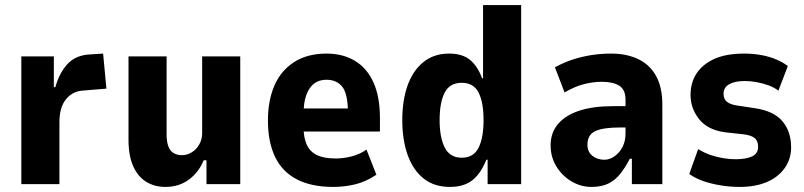

<svg xmlns="http://www.w3.org/2000/svg" viewBox="-20 -725 3167 756"><path d="M64 0V-503H192V-382H198Q213 -436 243.5 -470.5Q274 -505 325 -510L386 -514L399 -376L302 -368Q263 -364 238.5 -332.5Q214 -301 214 -244V0Z M631 11Q589 11 556 -9Q523 -29 504.5 -70.5Q486 -112 486 -175V-503H636V-195Q636 -167 643 -148.5Q650 -130 664 -122Q678 -114 696 -114Q717 -114 735.5 -125.5Q754 -137 765 -157Q776 -177 776 -201V-503H926V0H793V-94H782Q763 -47 724 -18Q685 11 631 11Z M1292 11Q1206 11 1148.5 -19Q1091 -49 1063 -107.5Q1035 -166 1035 -251Q1035 -329 1060.5 -388Q1086 -447 1138 -480.5Q1190 -514 1266 -514Q1330 -514 1377.5 -485.5Q1425 -457 1450.5 -400.5Q1476 -344 1476 -260V-207H1155V-298H1362L1350 -280Q1350 -355 1328 -383Q1306 -411 1265 -411Q1237 -411 1217.5 -396.5Q1198 -382 1186.5 -352Q1175 -322 1175 -271V-228Q1175 -183 1188 -155Q1201 -127 1228.5 -114Q1256 -101 1302 -101Q1333 -101 1365.5 -109.5Q1398 -118 1423 -136L1462 -37Q1420 -9 1378 1Q1336 11 1292 11Z M1752 11Q1689 11 1647.5 -22.5Q1606 -56 1585 -115Q1564 -174 1564 -252Q1564 -329 1584.5 -387.5Q1605 -446 1646.5 -480Q1688 -514 1748 -514Q1801 -514 1831 -489Q1861 -464 1878 -417H1882V-705H2032V0H1900V-96H1895Q1873 -41 1839.5 -15Q1806 11 1752 11ZM1798 -104Q1845 -104 1864.5 -143.5Q1884 -183 1884 -252Q1884 -322 1864.5 -360.5Q1845 -399 1798 -399Q1751 -399 1731 -360.5Q1711 -322 1711 -252Q1711 -183 1731.5 -143.5Q1752 -104 1798 -104Z M2308 11Q2267 11 2230 -11Q2193 -33 2170.5 -70Q2148 -107 2148 -153Q2148 -202 2177 -236.5Q2206 -271 2260.5 -289Q2315 -307 2394 -307H2460V-223H2420Q2387 -223 2363.5 -219.5Q2340 -216 2324.5 -209Q2309 -202 2301 -188.5Q2293 -175 2293 -155Q2293 -127 2312.5 -111.5Q2332 -96 2360 -96Q2380 -96 2399.5 -109.5Q2419 -123 2431 -146Q2443 -169 2443 -200V-332Q2443 -372 2418.5 -387.5Q2394 -403 2349 -403Q2317 -403 2280.5 -394Q2244 -385 2203 -361L2165 -460Q2202 -480 2236.5 -491Q2271 -502 2308 -508Q2345 -514 2387 -514Q2447 -514 2492.5 -492.5Q2538 -471 2563 -426.5Q2588 -382 2588 -312V0H2468V-100H2460Q2443 -67 2423 -41.5Q2403 -16 2376 -2.5Q2349 11 2308 11Z M2892 11Q2853 11 2815 4.5Q2777 -2 2746.5 -13Q2716 -24 2694 -40L2729 -138Q2753 -123 2778.5 -114.5Q2804 -106 2829 -102Q2854 -98 2875 -98Q2917 -98 2941 -109Q2965 -120 2965 -147Q2965 -170 2952 -181Q2939 -192 2909 -196L2836 -204Q2767 -213 2733 -255.5Q2699 -298 2699 -351Q2699 -398 2721.5 -434Q2744 -470 2790.5 -492Q2837 -514 2911 -514Q2946 -514 2978.5 -508Q3011 -502 3037.5 -490.5Q3064 -479 3082 -465L3045 -368Q3028 -381 3006 -389Q2984 -397 2959.5 -401.5Q2935 -406 2912 -406Q2874 -406 2851.5 -393.5Q2829 -381 2829 -356Q2829 -335 2842.5 -324Q2856 -313 2886 -309L2952 -299Q3027 -288 3061 -247.5Q3095 -207 3095 -145Q3095 -99 3070 -63.5Q3045 -28 3000 -8.5Q2955 11 2892 11Z"/></svg>

Font: Nunito Sans 7pt Condensed ExtraBold
Style: Regular
Weight: 800
Width: 3
Designer: Vernon Adams
Foundry: Vernon Adams
Version: Version 3.101;gftools[0.9.27]